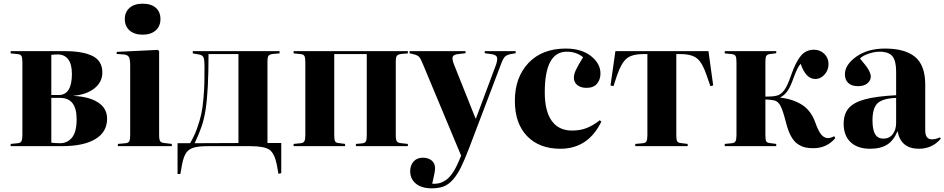

<svg xmlns="http://www.w3.org/2000/svg" viewBox="-20 -797 5150 1047"><path d="M38.1 0V-12.2L77.1 -16.1Q91.8 -17.6 96.9 -26.9Q102.1 -36.1 102.1 -62V-457Q102.1 -482.9 96.9 -491.7Q91.8 -500.5 77.1 -502L38.1 -505.9V-518.1H333Q433.1 -518.1 485.6 -491.2Q538.1 -464.4 538.1 -401.9Q538.1 -349.1 494.6 -314.9Q451.2 -280.8 380.9 -274.9V-273.9Q466.8 -270 515.4 -238Q564 -206.1 564 -149.9Q564 -76.7 499.5 -38.3Q435.1 0 317.9 0ZM259.8 -278.8H299.8Q372.1 -278.8 372.1 -394Q372.1 -447.3 351.8 -473.6Q331.5 -500 295.9 -500Q275.4 -500 259.8 -498ZM308.1 -16.1Q347.7 -16.1 372.8 -46.9Q397.9 -77.6 397.9 -147Q397.9 -263.2 308.1 -263.2H259.8V-19Q285.2 -16.1 308.1 -16.1Z M660.6 -692.9Q660.6 -731 686.3 -753.9Q711.9 -776.9 757.8 -776.9Q804.7 -776.9 829.8 -754.4Q855 -731.9 855 -692.9Q855 -654.3 828.9 -631.1Q802.7 -607.9 757.8 -607.9Q712.9 -607.9 686.8 -630.9Q660.6 -653.8 660.6 -692.9ZM623 0V-12.2L665 -16.1Q680.2 -17.6 685.1 -26.9Q689.9 -36.1 689.9 -62V-439.9Q689.9 -473.1 683.1 -485.6Q676.3 -498 654.8 -500L615.7 -502.9L616.7 -514.2L840.8 -524.9L847.7 -518.1V-60.1Q847.7 -35.6 853.5 -27.1Q859.4 -18.6 876 -17.1L917 -12.2V0Z M1498.5 150.9 1489.3 100.1Q1476.6 38.1 1448.5 19Q1420.4 0 1344.2 0H1114.3Q1062.5 0 1035.9 8.1Q1009.3 16.1 995.1 36.6Q981 57.1 972.7 100.1L963.4 151.9H948.2V-16.1H1016.6Q1038.6 -52.7 1054 -95.2Q1069.3 -137.7 1077.4 -174.3Q1085.4 -210.9 1089.6 -261.5Q1093.8 -312 1094.5 -346.2Q1095.2 -380.4 1095.2 -436Q1095.2 -468.8 1090.3 -482.2Q1085.4 -495.6 1069.3 -499L1031.2 -505.9V-518.1H1504.4V-505.9L1468.3 -502.9Q1449.7 -500.5 1444.1 -492.7Q1438.5 -484.9 1438.5 -460V-17.1H1513.7V147ZM1041.5 -16.1 1280.3 -17.1V-502H1117.2Q1117.2 -304.2 1101.6 -202.1Q1093.3 -147.9 1079.6 -107.9Q1065.9 -67.9 1041.5 -16.1Z M1581.1 0V-12.2L1620.1 -16.1Q1634.8 -17.6 1639.9 -26.9Q1645 -36.1 1645 -62V-457Q1645 -482.9 1639.9 -491.7Q1634.8 -500.5 1620.1 -502L1581.1 -505.9V-518.1H2204.1V-505.9L2168.9 -502.9Q2149.9 -500.5 2144 -492.4Q2138.2 -484.4 2138.2 -460V-58.1Q2138.2 -34.2 2144.3 -25.9Q2150.4 -17.6 2168.9 -16.1L2204.1 -12.2V0H1920.9V-12.2L1954.1 -15.1Q1970.2 -17.1 1975.1 -25.9Q1980 -34.7 1980 -58.1V-502H1802.7V-60.1Q1802.7 -35.2 1807.1 -26.9Q1811.5 -18.6 1825.2 -17.1L1861.8 -12.2V0Z M2334 230Q2278.8 230 2247.8 204.3Q2216.8 178.7 2216.8 136.2Q2216.8 105 2235.1 84Q2253.4 63 2285.6 63Q2316.4 63 2334.5 78.6Q2352.5 94.2 2352.5 120.1Q2352.5 141.1 2336.9 205.1Q2357.4 206.1 2373.5 202.4Q2389.6 198.7 2408.4 187Q2427.2 175.3 2445.6 149.7Q2463.9 124 2481 84L2494.6 51.8L2287.6 -443.8Q2274.9 -475.6 2266.4 -485.6Q2257.8 -495.6 2239.7 -500L2212.9 -506.8L2213.9 -518.1H2518.6V-506.8L2477.5 -502Q2454.6 -499.5 2449.2 -488.5Q2443.8 -477.5 2454.6 -448.2L2572.8 -151.9H2575.7L2685.5 -445.8Q2695.3 -476.1 2689 -487.5Q2682.6 -499 2658.7 -502L2623.5 -506.8V-518.1H2792V-506.8L2764.6 -502Q2743.7 -498 2733.4 -487.8Q2723.1 -477.5 2711.9 -446.8L2539.6 6.8Q2513.7 74.7 2493.4 115.7Q2473.1 156.7 2449 183.6Q2424.8 210.4 2398.2 220.2Q2371.6 230 2334 230Z M3035.6 14.2Q2920.9 14.2 2854.2 -54.9Q2787.6 -124 2787.6 -247.1Q2787.6 -375.5 2862.1 -453.9Q2936.5 -532.2 3065.4 -532.2Q3150.4 -532.2 3202.4 -491.5Q3254.4 -450.7 3254.4 -396Q3254.4 -363.3 3235.6 -340.6Q3216.8 -317.9 3178.7 -317.9Q3146.5 -317.9 3127.9 -333.3Q3109.4 -348.6 3109.4 -374Q3109.4 -391.6 3120.1 -415Q3130.9 -438.5 3159.7 -484.9Q3123 -515.1 3070.3 -515.1Q2950.7 -515.1 2950.7 -293Q2950.7 -190.9 2988.8 -137.9Q3026.9 -85 3099.6 -85Q3145 -85 3180.4 -99.4Q3215.8 -113.8 3250.5 -141.1L3259.3 -133.8Q3187 14.2 3035.6 14.2Z M3444.3 0V-12.2L3486.3 -16.1Q3500.5 -17.6 3505.4 -26.6Q3510.3 -35.6 3510.3 -62V-502H3487.3Q3425.3 -502 3396.5 -477.3Q3367.7 -452.6 3345.2 -387.2L3325.2 -327.1L3309.1 -331.1L3335.9 -518.1H3843.3L3869.1 -331.1L3854 -327.1L3833 -387.2Q3811.5 -452.1 3782.5 -477.1Q3753.4 -502 3691.4 -502H3668V-60.1Q3668 -35.2 3672.6 -26.9Q3677.2 -18.6 3691.4 -17.1L3730 -12.2V0Z M4415 11.2Q4388.7 11.2 4369.4 6.6Q4350.1 2 4329.6 -12Q4309.1 -25.9 4293.2 -54.9Q4277.3 -84 4266.1 -128.9Q4249.5 -193.8 4236.8 -218.5Q4224.1 -243.2 4204.1 -249Q4189.5 -252.9 4153.8 -254.9V-60.1Q4153.8 -35.2 4158.2 -26.9Q4162.6 -18.6 4176.3 -17.1L4212.9 -12.2V0H3932.1V-12.2L3971.2 -16.1Q3985.8 -17.6 3991 -26.9Q3996.1 -36.1 3996.1 -62V-457Q3996.1 -482.9 3991 -491.7Q3985.8 -500.5 3971.2 -502L3932.1 -505.9V-518.1H4212.9V-506.8L4176.3 -502Q4162.6 -499.5 4158.2 -491.2Q4153.8 -482.9 4153.8 -458V-270Q4193.8 -270 4213.9 -274.9Q4237.3 -279.8 4255.9 -304.2Q4274.4 -328.6 4294.9 -389.2Q4319.3 -459 4346.9 -492.4Q4374.5 -525.9 4418.9 -525.9Q4452.1 -525.9 4475.1 -503.4Q4498 -481 4498 -448.2Q4498 -414.1 4476.1 -390.1Q4454.1 -366.2 4426.3 -366.2Q4374 -366.2 4346.2 -449.2Q4329.6 -433.6 4306.2 -369.1Q4291.5 -326.2 4274.9 -301.8Q4258.3 -277.3 4234.9 -266.1V-265.1Q4306.6 -255.9 4354.2 -225.1Q4401.9 -194.3 4424.8 -131.8Q4443.4 -79.6 4459.5 -61.8Q4475.6 -43.9 4495.1 -43.9Q4510.3 -43.9 4528.8 -54.2L4535.2 -43.9Q4488.3 11.2 4415 11.2Z M4724.6 14.2Q4656.7 14.2 4618.7 -21.5Q4580.6 -57.1 4580.6 -122.1Q4580.6 -175.3 4607.9 -207Q4635.3 -238.8 4696.8 -255.4Q4758.3 -272 4866.7 -277.8V-407.2Q4866.7 -465.8 4846.2 -490.5Q4825.7 -515.1 4777.3 -515.1Q4748.5 -515.1 4716.8 -504.4Q4685.1 -493.7 4669.4 -478Q4704.1 -438 4716.3 -416.5Q4728.5 -395 4728.5 -379.9Q4728.5 -357.9 4710 -342.5Q4691.4 -327.1 4659.7 -327.1Q4624 -327.1 4605.7 -344.5Q4587.4 -361.8 4587.4 -392.1Q4587.4 -443.8 4649.4 -488Q4711.4 -532.2 4806.6 -532.2Q4915 -532.2 4970.2 -486.6Q5025.4 -440.9 5025.4 -335V-85.9Q5025.4 -37.1 5062.5 -37.1Q5081.5 -37.1 5105.5 -47.9L5110.4 -41Q5064 14.2 4990.7 14.2Q4892.1 14.2 4874.5 -82Q4853.5 -31.2 4818.1 -8.5Q4782.7 14.2 4724.6 14.2ZM4797.4 -41Q4829.1 -41 4847.9 -64.9Q4866.7 -88.9 4866.7 -127.9V-263.2Q4793.5 -260.3 4765.6 -234.1Q4737.8 -208 4737.8 -140.1Q4737.8 -88.9 4752.4 -64.9Q4767.1 -41 4797.4 -41Z"/></svg>

Font: Display Regular
Style: Bold
Weight: 700
Designer: Latin by Veronika Burian and Jose Scaglione. Greek by Irene Vlachou. Cyrillic by Vera Evstafieva.
Foundry: TypeTogether
Version: Version 3.002